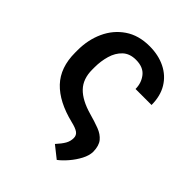

<svg xmlns="http://www.w3.org/2000/svg" viewBox="-205 -651 948 948"><g transform="rotate(45 269.0 -177.0)"><path d="M282.3 -538.4Q344.5 -538.4 392.4 -514.7Q440.3 -491.1 467.3 -446.6Q494.3 -402 494.3 -339.5H382.5Q382.5 -381.4 358 -412.3Q333.5 -443.2 282.3 -443.2Q238.6 -443.2 212.5 -418.3Q186.4 -393.5 175.1 -354.4Q163.7 -315.3 163.7 -272.7V-255.7Q163.7 -191.1 200.3 -153.1Q236.9 -115.1 311.4 -94.1Q353.7 -82.4 385.5 -70.3Q417.3 -58.2 435.4 -36.2Q453.5 -14.2 454.2 27.3Q453.8 54 438 84Q422.2 114 399.5 140.4Q376.8 166.9 355.1 183.2L293 133.9Q316.4 108.3 327.4 89Q338.4 69.6 338.4 47.6Q338.4 27.7 323 17Q307.5 6.4 275.2 -1.1Q160.9 -29.1 102.8 -90.4Q44.7 -151.6 44.7 -255.7V-272.7Q44.7 -345.2 72.3 -405.5Q99.8 -465.9 152.9 -502.1Q206 -538.4 282.3 -538.4Z"/></g></svg>

Font: Interface Medium
Style: Regular
Weight: 500
Designer: Rasmus Andersson
Foundry: rsms
Version: Version 1.8